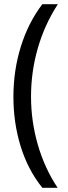

<svg xmlns="http://www.w3.org/2000/svg" viewBox="-20 -738 324 916"><path d="M44 -276Q44 -402 79.5 -516Q115 -630 182 -718H256Q193 -621 160.5 -508.5Q128 -396 128 -277Q128 -160 160.5 -47.5Q193 65 255 158H182Q113 72 78.5 -40Q44 -152 44 -276Z"/></svg>

Font: Avrile Sans Condensed
Style: Regular
Weight: 400
Width: 3
Designer: Monotype Design Team
Foundry: Monotype Imaging Inc.
Version: Version 2.001;September 10, 2019;FontCreator 11.5.0.2425 64-